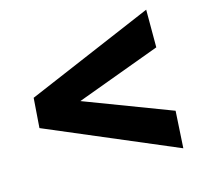

<svg xmlns="http://www.w3.org/2000/svg" viewBox="-88 -634 810 768"><g transform="rotate(-15 317.0 -250.0)"><path d="M45 -190 54 -313 580 -537V-381L231 -252L589 -116L580 37Z"/></g></svg>

Font: Secular One
Style: Regular
Weight: 400
Designer: Michal Sahar
Foundry: Hagilda
Version: Version 1.000